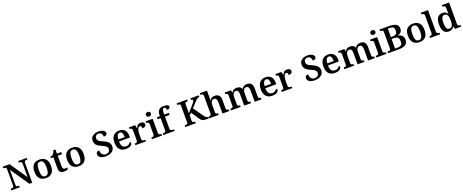

<svg xmlns="http://www.w3.org/2000/svg" viewBox="251 -3098 13101 5436"><g transform="rotate(-20 6802.0 -379.5)"><path d="M32 0V-49H52Q73 -49 90 -53.5Q107 -58 116.5 -72.5Q126 -87 126 -117V-601Q126 -630 116 -643.5Q106 -657 90 -661Q74 -665 55 -665H32V-714H239L594 -195V-601Q594 -628 584.5 -641.5Q575 -655 559 -660Q543 -665 524 -665H501V-714H758V-665H734Q714 -665 698 -659.5Q682 -654 673 -640Q664 -626 664 -597V0H580L195 -561V-117Q195 -87 204 -72.5Q213 -58 229 -53.5Q245 -49 265 -49H289V0Z M1076 10Q961 10 894.5 -59.5Q828 -129 828 -270Q828 -410 891.5 -479Q955 -548 1079 -548Q1195 -548 1261 -479Q1327 -410 1327 -270Q1327 -129 1263.5 -59.5Q1200 10 1076 10ZM1078 -49Q1121 -49 1146.5 -74Q1172 -99 1183 -148.5Q1194 -198 1194 -270Q1194 -379 1167.5 -433.5Q1141 -488 1077 -488Q1013 -488 987 -433.5Q961 -379 961 -270Q961 -161 987.5 -105Q1014 -49 1078 -49Z M1627 10Q1550 10 1511.5 -25Q1473 -60 1473 -147V-472H1398V-519Q1425 -519 1449 -529.5Q1473 -540 1489 -557Q1505 -574 1516.5 -599Q1528 -624 1535 -660H1604V-536H1733V-472H1604V-152Q1604 -105 1621.5 -83Q1639 -61 1674 -61Q1692 -61 1709 -63Q1726 -65 1742 -69V-12Q1727 -5 1695.5 2.5Q1664 10 1627 10Z M2061 10Q1946 10 1879.5 -59.5Q1813 -129 1813 -270Q1813 -410 1876.5 -479Q1940 -548 2064 -548Q2180 -548 2246 -479Q2312 -410 2312 -270Q2312 -129 2248.5 -59.5Q2185 10 2061 10ZM2063 -49Q2106 -49 2131.5 -74Q2157 -99 2168 -148.5Q2179 -198 2179 -270Q2179 -379 2152.5 -433.5Q2126 -488 2062 -488Q1998 -488 1972 -433.5Q1946 -379 1946 -270Q1946 -161 1972.5 -105Q1999 -49 2063 -49Z M2883 10Q2823 10 2780.5 -1.5Q2738 -13 2712 -33Q2686 -53 2674 -78.5Q2662 -104 2662 -130Q2662 -159 2674.5 -177.5Q2687 -196 2708 -204.5Q2729 -213 2756 -213Q2758 -163 2775 -125Q2792 -87 2823 -66.5Q2854 -46 2896 -46Q2958 -46 2992.5 -77.5Q3027 -109 3027 -161Q3027 -196 3010 -220.5Q2993 -245 2957.5 -266.5Q2922 -288 2865 -311Q2798 -339 2756.5 -370.5Q2715 -402 2696 -442.5Q2677 -483 2677 -534Q2677 -594 2708 -636Q2739 -678 2793 -701Q2847 -724 2914 -724Q2982 -724 3027 -707Q3072 -690 3095 -663.5Q3118 -637 3118 -607Q3118 -573 3092.5 -553Q3067 -533 3015 -533Q3015 -565 3003.5 -596Q2992 -627 2967.5 -647Q2943 -667 2903 -667Q2853 -667 2823 -641Q2793 -615 2793 -567Q2793 -534 2807 -509Q2821 -484 2857 -461.5Q2893 -439 2956 -412Q3021 -386 3063 -355.5Q3105 -325 3125.5 -287Q3146 -249 3146 -199Q3146 -134 3114 -87.5Q3082 -41 3022.5 -15.5Q2963 10 2883 10Z M3488 10Q3367 10 3303 -62Q3239 -134 3239 -265Q3239 -405 3301.5 -476.5Q3364 -548 3477 -548Q3582 -548 3641.5 -487.5Q3701 -427 3701 -308V-258H3372Q3374 -155 3410 -108Q3446 -61 3515 -61Q3566 -61 3600.5 -84Q3635 -107 3652 -138Q3664 -135 3672 -124.5Q3680 -114 3680 -98Q3680 -75 3660 -49.5Q3640 -24 3597.5 -7Q3555 10 3488 10ZM3568 -319Q3568 -396 3547.5 -441.5Q3527 -487 3478 -487Q3431 -487 3404 -444Q3377 -401 3374 -319Z M3772 0V-49H3775Q3798 -49 3815.5 -54Q3833 -59 3843 -74.5Q3853 -90 3853 -121V-419Q3853 -449 3843.5 -463.5Q3834 -478 3817 -482.5Q3800 -487 3778 -487H3775V-536H3957L3977 -439H3982Q3997 -472 4014.5 -496.5Q4032 -521 4058 -534Q4084 -547 4127 -547Q4183 -547 4209 -524.5Q4235 -502 4235 -465Q4235 -425 4206.5 -403.5Q4178 -382 4122 -382Q4122 -410 4118 -427.5Q4114 -445 4103 -454Q4092 -463 4073 -463Q4048 -463 4031 -444.5Q4014 -426 4004 -396Q3994 -366 3989 -332.5Q3984 -299 3984 -270V-116Q3984 -87 3994 -72.5Q4004 -58 4021 -53.5Q4038 -49 4058 -49H4089V0Z M4269 0V-49H4282Q4303 -49 4319.5 -54.5Q4336 -60 4346.5 -75Q4357 -90 4357 -118V-420Q4357 -448 4346.5 -462.5Q4336 -477 4319 -482Q4302 -487 4282 -487H4273V-536H4487V-120Q4487 -91 4497 -75.5Q4507 -60 4524 -54.5Q4541 -49 4562 -49H4574V0ZM4417 -630Q4386 -630 4364.5 -646.5Q4343 -663 4343 -698Q4343 -735 4364.5 -750.5Q4386 -766 4417 -766Q4448 -766 4470 -750.5Q4492 -735 4492 -698Q4492 -663 4470 -646.5Q4448 -630 4417 -630Z M4612 0V-49H4631Q4649 -49 4666 -53.5Q4683 -58 4694.5 -72.5Q4706 -87 4706 -117V-476H4616V-536H4706V-578Q4706 -669 4754.5 -719Q4803 -769 4899 -769Q4959 -769 4992.5 -759Q5026 -749 5039 -733Q5052 -717 5052 -697Q5052 -679 5042 -664.5Q5032 -650 5010 -642Q4988 -634 4953 -634Q4953 -651 4948.5 -670.5Q4944 -690 4932.5 -703Q4921 -716 4899 -716Q4865 -716 4850.5 -686.5Q4836 -657 4836 -592V-536H4975V-476H4836V-117Q4836 -87 4847 -72.5Q4858 -58 4875.5 -53.5Q4893 -49 4911 -49H4955V0Z M5275 0V-49H5299Q5318 -49 5333.5 -54Q5349 -59 5359 -72Q5369 -85 5369 -110V-605Q5369 -629 5359.5 -642Q5350 -655 5335 -660Q5320 -665 5301 -665H5275V-714H5593V-665H5572Q5554 -665 5538.5 -660Q5523 -655 5514 -641.5Q5505 -628 5505 -602V-334L5686 -539Q5708 -563 5720 -581Q5732 -599 5738 -613.5Q5744 -628 5744 -639Q5744 -655 5731.5 -660.5Q5719 -666 5690 -666V-714H5941V-666Q5915 -666 5892.5 -655Q5870 -644 5847.5 -623.5Q5825 -603 5800 -576L5660 -423L5865 -132Q5886 -103 5903.5 -84.5Q5921 -66 5939 -57.5Q5957 -49 5976 -49H5980V0H5938Q5887 0 5853 -5Q5819 -10 5796 -21.5Q5773 -33 5754.5 -53.5Q5736 -74 5716 -105L5568 -325L5505 -267V-112Q5505 -87 5514.5 -73Q5524 -59 5540.5 -54Q5557 -49 5576 -49H5593V0Z M5991 0V-49H5998Q6020 -49 6037 -53.5Q6054 -58 6064.5 -73.5Q6075 -89 6075 -119V-647Q6075 -676 6063 -689.5Q6051 -703 6034 -707Q6017 -711 6000 -711H5989V-760H6205V-570Q6205 -548 6204.5 -526Q6204 -504 6203 -487Q6202 -470 6201 -463H6207Q6221 -489 6241 -508Q6261 -527 6289.5 -537.5Q6318 -548 6355 -548Q6440 -548 6483 -502Q6526 -456 6526 -354V-120Q6526 -89 6534.5 -74Q6543 -59 6559 -54Q6575 -49 6597 -49H6600V0H6396V-335Q6396 -400 6376 -435.5Q6356 -471 6305 -471Q6269 -471 6247 -450Q6225 -429 6215.5 -393Q6206 -357 6206 -313V-115Q6206 -86 6215.5 -72Q6225 -58 6241.5 -53.5Q6258 -49 6280 -49H6284V0Z M6650 0V-49H6660Q6683 -49 6699 -53.5Q6715 -58 6724.5 -73.5Q6734 -89 6734 -119V-423Q6734 -452 6724.5 -466Q6715 -480 6698.5 -484.5Q6682 -489 6660 -489H6657V-536H6847L6860 -461H6865Q6891 -508 6928 -528Q6965 -548 7021 -548Q7055 -548 7083.5 -539Q7112 -530 7133 -511.5Q7154 -493 7166 -461H7173Q7198 -508 7238 -528Q7278 -548 7331 -548Q7410 -548 7453.5 -502Q7497 -456 7497 -354V-120Q7497 -89 7505.5 -74Q7514 -59 7530 -54Q7546 -49 7568 -49H7571V0H7367V-335Q7367 -400 7347 -435.5Q7327 -471 7278 -471Q7243 -471 7221.5 -451Q7200 -431 7190.5 -398Q7181 -365 7181 -325V-120Q7181 -89 7189.5 -74Q7198 -59 7214 -54Q7230 -49 7252 -49H7255V0H7051V-335Q7051 -400 7032 -435.5Q7013 -471 6963 -471Q6926 -471 6904.5 -449Q6883 -427 6873.5 -391Q6864 -355 6864 -313V-115Q6864 -86 6874 -72Q6884 -58 6900.5 -53.5Q6917 -49 6939 -49H6943V0Z M7897 10Q7776 10 7712 -62Q7648 -134 7648 -265Q7648 -405 7710.5 -476.5Q7773 -548 7886 -548Q7991 -548 8050.5 -487.5Q8110 -427 8110 -308V-258H7781Q7783 -155 7819 -108Q7855 -61 7924 -61Q7975 -61 8009.5 -84Q8044 -107 8061 -138Q8073 -135 8081 -124.5Q8089 -114 8089 -98Q8089 -75 8069 -49.5Q8049 -24 8006.5 -7Q7964 10 7897 10ZM7977 -319Q7977 -396 7956.5 -441.5Q7936 -487 7887 -487Q7840 -487 7813 -444Q7786 -401 7783 -319Z M8181 0V-49H8184Q8207 -49 8224.5 -54Q8242 -59 8252 -74.5Q8262 -90 8262 -121V-419Q8262 -449 8252.5 -463.5Q8243 -478 8226 -482.5Q8209 -487 8187 -487H8184V-536H8366L8386 -439H8391Q8406 -472 8423.5 -496.5Q8441 -521 8467 -534Q8493 -547 8536 -547Q8592 -547 8618 -524.5Q8644 -502 8644 -465Q8644 -425 8615.5 -403.5Q8587 -382 8531 -382Q8531 -410 8527 -427.5Q8523 -445 8512 -454Q8501 -463 8482 -463Q8457 -463 8440 -444.5Q8423 -426 8413 -396Q8403 -366 8398 -332.5Q8393 -299 8393 -270V-116Q8393 -87 8403 -72.5Q8413 -58 8430 -53.5Q8447 -49 8467 -49H8498V0Z M9179 10Q9119 10 9076.5 -1.5Q9034 -13 9008 -33Q8982 -53 8970 -78.5Q8958 -104 8958 -130Q8958 -159 8970.5 -177.5Q8983 -196 9004 -204.5Q9025 -213 9052 -213Q9054 -163 9071 -125Q9088 -87 9119 -66.5Q9150 -46 9192 -46Q9254 -46 9288.5 -77.5Q9323 -109 9323 -161Q9323 -196 9306 -220.5Q9289 -245 9253.5 -266.5Q9218 -288 9161 -311Q9094 -339 9052.5 -370.5Q9011 -402 8992 -442.5Q8973 -483 8973 -534Q8973 -594 9004 -636Q9035 -678 9089 -701Q9143 -724 9210 -724Q9278 -724 9323 -707Q9368 -690 9391 -663.5Q9414 -637 9414 -607Q9414 -573 9388.5 -553Q9363 -533 9311 -533Q9311 -565 9299.5 -596Q9288 -627 9263.5 -647Q9239 -667 9199 -667Q9149 -667 9119 -641Q9089 -615 9089 -567Q9089 -534 9103 -509Q9117 -484 9153 -461.5Q9189 -439 9252 -412Q9317 -386 9359 -355.5Q9401 -325 9421.5 -287Q9442 -249 9442 -199Q9442 -134 9410 -87.5Q9378 -41 9318.5 -15.5Q9259 10 9179 10Z M9784 10Q9663 10 9599 -62Q9535 -134 9535 -265Q9535 -405 9597.5 -476.5Q9660 -548 9773 -548Q9878 -548 9937.5 -487.5Q9997 -427 9997 -308V-258H9668Q9670 -155 9706 -108Q9742 -61 9811 -61Q9862 -61 9896.5 -84Q9931 -107 9948 -138Q9960 -135 9968 -124.5Q9976 -114 9976 -98Q9976 -75 9956 -49.5Q9936 -24 9893.5 -7Q9851 10 9784 10ZM9864 -319Q9864 -396 9843.5 -441.5Q9823 -487 9774 -487Q9727 -487 9700 -444Q9673 -401 9670 -319Z M10066 0V-49H10076Q10099 -49 10115 -53.5Q10131 -58 10140.5 -73.5Q10150 -89 10150 -119V-423Q10150 -452 10140.5 -466Q10131 -480 10114.5 -484.5Q10098 -489 10076 -489H10073V-536H10263L10276 -461H10281Q10307 -508 10344 -528Q10381 -548 10437 -548Q10471 -548 10499.5 -539Q10528 -530 10549 -511.5Q10570 -493 10582 -461H10589Q10614 -508 10654 -528Q10694 -548 10747 -548Q10826 -548 10869.5 -502Q10913 -456 10913 -354V-120Q10913 -89 10921.5 -74Q10930 -59 10946 -54Q10962 -49 10984 -49H10987V0H10783V-335Q10783 -400 10763 -435.5Q10743 -471 10694 -471Q10659 -471 10637.5 -451Q10616 -431 10606.5 -398Q10597 -365 10597 -325V-120Q10597 -89 10605.5 -74Q10614 -59 10630 -54Q10646 -49 10668 -49H10671V0H10467V-335Q10467 -400 10448 -435.5Q10429 -471 10379 -471Q10342 -471 10320.5 -449Q10299 -427 10289.5 -391Q10280 -355 10280 -313V-115Q10280 -86 10290 -72Q10300 -58 10316.5 -53.5Q10333 -49 10355 -49H10359V0Z M11033 0V-49H11046Q11067 -49 11083.5 -54.5Q11100 -60 11110.5 -75Q11121 -90 11121 -118V-420Q11121 -448 11110.5 -462.5Q11100 -477 11083 -482Q11066 -487 11046 -487H11037V-536H11251V-120Q11251 -91 11261 -75.5Q11271 -60 11288 -54.5Q11305 -49 11326 -49H11338V0ZM11181 -630Q11150 -630 11128.5 -646.5Q11107 -663 11107 -698Q11107 -735 11128.5 -750.5Q11150 -766 11181 -766Q11212 -766 11234 -750.5Q11256 -735 11256 -698Q11256 -663 11234 -646.5Q11212 -630 11181 -630Z M11386 0V-49H11413Q11433 -49 11448 -54.5Q11463 -60 11471.5 -74.5Q11480 -89 11480 -115V-602Q11480 -629 11470 -642.5Q11460 -656 11445 -660.5Q11430 -665 11412 -665H11386V-714H11675Q11813 -714 11882.5 -672Q11952 -630 11952 -537Q11952 -492 11934.5 -460.5Q11917 -429 11886.5 -409.5Q11856 -390 11819 -379V-375Q11867 -366 11903.5 -344Q11940 -322 11961 -285Q11982 -248 11982 -195Q11982 -97 11914 -48.5Q11846 0 11705 0ZM11697 -57Q11770 -57 11803.5 -88.5Q11837 -120 11837 -198Q11837 -248 11823.5 -280.5Q11810 -313 11780 -329Q11750 -345 11699 -345H11616V-57ZM11670 -402Q11722 -402 11752 -415.5Q11782 -429 11795.5 -458Q11809 -487 11809 -533Q11809 -604 11776 -630.5Q11743 -657 11668 -657H11616V-402Z M12330 10Q12215 10 12148.5 -59.5Q12082 -129 12082 -270Q12082 -410 12145.5 -479Q12209 -548 12333 -548Q12449 -548 12515 -479Q12581 -410 12581 -270Q12581 -129 12517.5 -59.5Q12454 10 12330 10ZM12332 -49Q12375 -49 12400.5 -74Q12426 -99 12437 -148.5Q12448 -198 12448 -270Q12448 -379 12421.5 -433.5Q12395 -488 12331 -488Q12267 -488 12241 -433.5Q12215 -379 12215 -270Q12215 -161 12241.5 -105Q12268 -49 12332 -49Z M12648 0V-49H12660Q12681 -49 12698 -54.5Q12715 -60 12725 -75.5Q12735 -91 12735 -120V-647Q12735 -676 12723 -689.5Q12711 -703 12694 -707Q12677 -711 12660 -711H12648V-760H12865V-120Q12865 -91 12875 -75.5Q12885 -60 12902.5 -54.5Q12920 -49 12940 -49H12953V0Z M13221 10Q13155 10 13110 -19Q13065 -48 13041 -109.5Q13017 -171 13017 -267Q13017 -364 13041 -425.5Q13065 -487 13110 -517Q13155 -547 13220 -547Q13277 -547 13312 -524.5Q13347 -502 13369 -467H13374Q13372 -491 13371 -521.5Q13370 -552 13370 -578V-647Q13370 -675 13358.5 -689Q13347 -703 13328.5 -707Q13310 -711 13289 -711H13281V-760H13500V-122Q13500 -92 13510.5 -76Q13521 -60 13538.5 -54.5Q13556 -49 13579 -49H13587V0H13399L13380 -82H13375Q13353 -40 13316.5 -15Q13280 10 13221 10ZM13254 -61Q13321 -61 13345.5 -112Q13370 -163 13370 -268Q13370 -369 13345.5 -423Q13321 -477 13254 -477Q13217 -477 13194 -452.5Q13171 -428 13160.5 -381.5Q13150 -335 13150 -267Q13150 -164 13174 -112.5Q13198 -61 13254 -61Z"/></g></svg>

Font: Noto Serif Khmer SemiBold
Style: Regular
Weight: 600
Version: Version 2.003